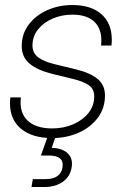

<svg xmlns="http://www.w3.org/2000/svg" viewBox="-20 -544 496 768"><path d="M188.5 8.3Q109.9 8.3 64.9 -28.3Q20 -64.9 20 -130.9Q20 -143.6 21.5 -154.3H63.5Q56.6 -93.8 90.1 -62Q123.5 -30.3 188.5 -30.3Q233.9 -30.3 272.2 -46.6Q310.5 -63 333.7 -92Q356.9 -121.1 356.9 -158.7Q356.9 -188.5 334.5 -203.6Q312 -218.8 271 -228.5L187 -249Q128.9 -263.7 97.9 -289.8Q66.9 -315.9 66.9 -359.4Q66.9 -408.7 95 -445.8Q123 -482.9 169.2 -503.4Q215.3 -523.9 269.5 -523.9Q343.8 -523.9 385.5 -487.5Q427.2 -451.2 427.2 -384.8Q427.2 -372.6 425.8 -361.8H384.3Q390.6 -421.9 360.8 -453.6Q331.1 -485.4 269.5 -485.4Q227.1 -485.4 190.7 -469.7Q154.3 -454.1 132.1 -426.3Q109.9 -398.4 109.9 -361.8Q109.9 -332 132.8 -314.7Q155.8 -297.4 199.2 -287.1L283.7 -266.6Q340.3 -252.9 370.1 -228.5Q399.9 -204.1 399.9 -162.1Q399.9 -110.4 370.6 -72Q341.3 -33.7 293.5 -12.7Q245.6 8.3 188.5 8.3ZM106 204.1 111.3 172.4H162.1Q222.2 172.4 230 125.5Q237.8 78.1 175.3 78.1H143.6L176.3 -13.7H202.6L203.1 0L187 47.4Q230 48.8 251.2 69.6Q272.5 90.3 266.6 125.5Q260.3 163.1 230.7 183.6Q201.2 204.1 157.2 204.1Z"/></svg>

Font: Inter Display ExtraLight
Style: Italic
Weight: 200
Italic angle: -9.39999°
Designer: Rasmus Andersson
Foundry: rsms
Version: Version 4.000;git-a52131595